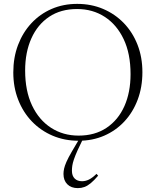

<svg xmlns="http://www.w3.org/2000/svg" viewBox="-20 -715 802 989"><path d="M377.5 -695Q450 -695 511.2 -669Q572.5 -643 618 -595.8Q663.5 -548.5 688.5 -484.2Q713.5 -420 713.5 -343Q713.5 -266 689.2 -201.5Q665 -137 620.8 -89.5Q576.5 -42 516.5 -16Q456.5 10 385 10Q312.5 10 251.2 -16Q190 -42 144.5 -89.2Q99 -136.5 73.8 -201Q48.5 -265.5 48.5 -342Q48.5 -419 73 -483.5Q97.5 -548 141.8 -595.5Q186 -643 246 -669Q306 -695 377.5 -695ZM385 -16.5Q469 -16.5 529 -56.8Q589 -97 620.8 -168.2Q652.5 -239.5 652.5 -333Q652.5 -438.5 617 -513.2Q581.5 -588 519.5 -628.2Q457.5 -668.5 377 -668.5Q293 -668.5 233.2 -628.5Q173.5 -588.5 141.5 -517Q109.5 -445.5 109.5 -352Q109.5 -247 145 -172Q180.5 -97 242.8 -56.8Q305 -16.5 385 -16.5ZM379.5 59.5Q367 87.5 360.8 106Q354.5 124.5 352.5 138Q350.5 151.5 350.5 164.5Q350.5 190.5 364.5 204.5Q378.5 218.5 402.5 218.5Q420.5 218.5 438 210Q455.5 201.5 477 180.5L485.5 190Q464.5 214.5 447.5 228.5Q430.5 242.5 414.8 248.2Q399 254 381 254Q346.5 254 326.8 234.2Q307 214.5 307 181Q307 168.5 310 154.2Q313 140 322.2 118.8Q331.5 97.5 350.5 65L392 -5.5H410.5Z"/></svg>

Font: Newsreader 36pt Light
Style: Regular
Weight: 300
Designer: Hugues Gentile
Foundry: Production Type
Version: Version 1.003